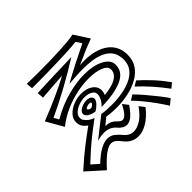

<svg xmlns="http://www.w3.org/2000/svg" viewBox="-186 -1038 1371 1371"><g transform="rotate(-45 500.0 -352.5)"><path d="M622 -141Q594 -98 566 -74Q538 -50 511 -50Q476 -50 443 -90Q429 -107 406.5 -117Q384 -127 353 -127Q337 -127 320 -124.5Q303 -122 284 -116Q329 -152 354.5 -172Q380 -192 393.5 -202.5Q407 -213 415.5 -219.5Q424 -226 435 -235Q460 -231 486 -229.5Q512 -228 538 -228Q591 -228 642 -237Q693 -246 734 -265.5Q775 -285 799.5 -317.5Q824 -350 824 -397Q824 -402 824 -407Q824 -412 823 -417Q818 -461 794.5 -488Q771 -515 735 -530Q699 -545 656 -550.5Q613 -556 569 -556Q529 -556 492 -553Q455 -550 426 -548Q499 -589 570 -625Q641 -661 697 -688L669 -730Q637 -726 586.5 -723Q536 -720 477.5 -718.5Q419 -717 361 -716Q303 -715 255 -715H216L212 -764Q237 -763 268.5 -762.5Q300 -762 336 -762Q385 -762 437 -763Q489 -764 538.5 -766.5Q588 -769 627.5 -772.5Q667 -776 691 -782L764 -669Q717 -652 668.5 -631Q620 -610 574 -589Q585 -590 596.5 -590.5Q608 -591 618 -591Q685 -591 739 -573Q793 -555 827 -517.5Q861 -480 867 -423Q868 -417 868 -411.5Q868 -406 868 -400Q868 -344 840 -304Q812 -264 765.5 -238.5Q719 -213 661.5 -201Q604 -189 544 -189Q519 -189 494.5 -191Q470 -193 447 -197Q437 -190 421.5 -176Q406 -162 395 -153H399Q425 -153 444.5 -143.5Q464 -134 479 -117Q487 -109 495.5 -103Q504 -97 514 -97Q529 -97 547.5 -115.5Q566 -134 590 -182ZM694 -47Q648 11 601 38.5Q554 66 512 66Q448 66 406 11Q390 -10 373.5 -24Q357 -38 336 -38Q311 -38 274 -12Q237 14 180 77L54 -36Q132 -107 193.5 -154.5Q255 -202 312 -243Q298 -253 287.5 -264Q277 -275 272 -288Q266 -305 266 -320Q266 -355 291.5 -382Q317 -409 356 -424.5Q395 -440 436 -440Q459 -440 480.5 -435Q502 -430 520 -418Q540 -405 549 -388Q558 -371 558 -353Q558 -333 549 -313Q591 -317 628 -328Q665 -339 687.5 -359.5Q710 -380 710 -411Q710 -442 665 -460.5Q620 -479 549 -479Q496 -479 433.5 -466.5Q371 -454 307.5 -426.5Q244 -399 187 -354L113 -483Q205 -519 288 -556.5Q371 -594 431 -627Q379 -623 328 -620Q277 -617 224 -612L220 -662Q300 -666 387.5 -668.5Q475 -671 572 -674Q470 -610 369 -555Q268 -500 175 -457L196 -420Q292 -475 383 -498.5Q474 -522 548 -522Q640 -522 697.5 -492Q755 -462 757 -416V-410Q757 -338 680 -304.5Q603 -271 472 -269Q492 -287 504.5 -310Q517 -333 517 -353Q517 -361 514.5 -369Q512 -377 505 -383Q492 -394 474.5 -399.5Q457 -405 437 -405Q407 -405 377 -394.5Q347 -384 327 -365.5Q307 -347 307 -323Q307 -314 310 -305Q312 -299 328.5 -281Q345 -263 381 -249Q321 -205 277.5 -170Q234 -135 198.5 -103.5Q163 -72 125 -36L178 11Q231 -39 270.5 -60Q310 -81 341 -81Q373 -81 397.5 -61.5Q422 -42 443 -16Q456 0 473.5 9Q491 18 513 18Q545 18 584 -6Q623 -30 663 -87ZM419 -277Q392 -281 377.5 -288Q363 -295 353 -305Q343 -315 343 -327Q343 -342 356.5 -354Q370 -366 390 -373Q410 -380 429 -380Q443 -380 455 -376Q467 -372 474 -362Q479 -355 479 -347Q479 -329 459.5 -309Q440 -289 419 -277ZM442 -343Q440 -349 427 -349Q415 -349 401.5 -344Q388 -339 388 -331Q388 -330 390 -326Q394 -322 400.5 -319Q407 -316 417 -316Q442 -329 442 -340ZM917 -9Q878 -62 833.5 -112.5Q789 -163 742 -206L781 -229Q824 -191 868.5 -143Q913 -95 953 -39ZM824 70Q800 31 770.5 -10Q741 -51 710.5 -88Q680 -125 652 -153L691 -177Q720 -149 753 -110Q786 -71 816.5 -32.5Q847 6 866 35Z"/></g></svg>

Font: Train One
Style: Regular
Weight: 400
Designer: Fontworks Inc.
Foundry: Fontworks Inc.
Version: Version 1.100